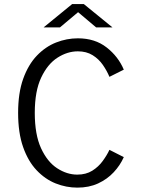

<svg xmlns="http://www.w3.org/2000/svg" viewBox="-20 -890 690 922"><path d="M351.5 11Q298 11 247.2 -9.2Q196.5 -29.5 155.8 -72.5Q115 -115.5 91 -183.8Q67 -252 67 -348Q67 -444 91.5 -512Q116 -580 157.2 -623Q198.5 -666 249.5 -686Q300.5 -706 354 -706Q436 -706 492 -662.2Q548 -618.5 574.5 -555.5L505.5 -521Q493.5 -550 474 -578.2Q454.5 -606.5 424.8 -625Q395 -643.5 354 -643.5Q303.5 -643.5 256 -613Q208.5 -582.5 177.8 -517.5Q147 -452.5 147 -348Q147 -243.5 177.2 -178Q207.5 -112.5 254.5 -82Q301.5 -51.5 351 -51.5Q393 -51.5 423 -70.2Q453 -89 473.2 -116.8Q493.5 -144.5 505.5 -170.5L574.5 -135.5Q557 -96 526 -62.8Q495 -29.5 451.2 -9.2Q407.5 11 351.5 11ZM189.5 -758.5 326.5 -870.5H382.5L520 -758.5H441.5L355 -831.5L268 -758.5Z"/></svg>

Font: Trispace Light
Style: Regular
Weight: 300
Designer: Tyler Finck
Foundry: Etcetera Type Company
Version: Version 1.210; ttfautohint (v1.8.3)